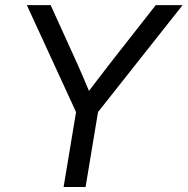

<svg xmlns="http://www.w3.org/2000/svg" viewBox="-20 -748 750 768"><path d="M234.4 0 284.2 -299.8 87.4 -727.5H182.6L289.6 -492.2Q301.8 -465.3 313.2 -438.2Q324.7 -411.1 335.9 -384.3Q356.4 -411.1 377 -438.2Q397.5 -465.3 418.5 -492.2L603 -727.5H710.4L372.1 -299.8L322.3 0Z"/></svg>

Font: Inter Display
Style: Italic
Weight: 400
Italic angle: -9.39999°
Designer: Rasmus Andersson
Foundry: rsms
Version: Version 4.000;git-a52131595